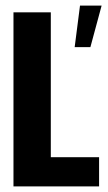

<svg xmlns="http://www.w3.org/2000/svg" viewBox="-20 -664 384 684"><path d="M28 -620H161V-104H333V0H28ZM246 -496 265 -644H342L302 -496Z"/></svg>

Font: Smooch Sans ExtraBold
Style: Regular
Weight: 800
Designer: Robert E. Leuschke
Foundry: Robert E. Leuschke
Version: Version 1.010